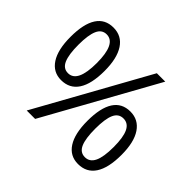

<svg xmlns="http://www.w3.org/2000/svg" viewBox="-167 -936 1158 1158"><g transform="rotate(45 411.5 -357.0)"><path d="M118.2 -501Q118.2 -418 136.2 -376.5Q154.3 -335 194.8 -335Q274.9 -335 274.9 -501Q274.9 -666 194.8 -666Q154.3 -666 136.2 -625Q118.2 -584 118.2 -501ZM341.8 -501Q341.8 -389.6 304.4 -332.8Q267.1 -275.9 194.8 -275.9Q126.5 -275.9 88.6 -334Q50.8 -392.1 50.8 -501Q50.8 -611.8 87.2 -668Q123.5 -724.1 194.8 -724.1Q265.6 -724.1 303.7 -666Q341.8 -607.9 341.8 -501ZM547.9 -214.8Q547.9 -131.3 565.9 -90.1Q584 -48.8 625 -48.8Q666 -48.8 685.5 -89.6Q705.1 -130.4 705.1 -214.8Q705.1 -298.3 685.5 -338.6Q666 -378.9 625 -378.9Q584 -378.9 565.9 -338.6Q547.9 -298.3 547.9 -214.8ZM772 -214.8Q772 -104 734.6 -47.1Q697.3 9.8 625 9.8Q555.7 9.8 518.3 -48.3Q481 -106.4 481 -214.8Q481 -325.7 517.3 -381.8Q553.7 -438 625 -438Q694.3 -438 733.2 -380.6Q772 -323.2 772 -214.8ZM646 -713.9 250 0H178.2L574.2 -713.9Z"/></g></svg>

Font: f06597129
Style: Regular
Weight: 400
Foundry: Ascender Corporation
Version: Version 1.10